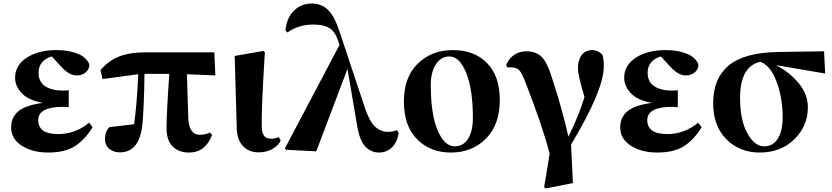

<svg xmlns="http://www.w3.org/2000/svg" viewBox="-20 -847 4713 1087"><path d="M484.4 -152.3 503.9 -127Q463.9 -59.6 407.2 -21.5Q350.6 16.6 252 16.6Q164.1 16.6 103.5 -22Q43 -60.5 43 -126Q43 -183.6 85 -217.8Q127 -252 222.7 -264.6Q140.6 -279.3 103 -319.3Q65.4 -359.4 65.4 -407.2Q65.4 -476.6 130.9 -520Q196.3 -563.5 302.7 -563.5Q366.2 -563.5 417.5 -543.9Q468.8 -524.4 485.4 -483.4Q487.3 -457 466.8 -438.5Q446.3 -419.9 414.1 -419.9Q373 -419.9 330.1 -465.8L273.4 -527.3Q241.2 -519.5 219.7 -495.6Q198.2 -471.7 198.2 -435.5Q198.2 -383.8 235.8 -358.9Q273.4 -334 338.9 -334Q349.6 -334 369.1 -335.9V-240.2Q347.7 -242.2 337.9 -242.2Q196.3 -242.2 196.3 -167Q196.3 -87.9 309.6 -87.9Q406.2 -87.9 484.4 -152.3Z M1038.1 -426.8 1045.9 -179.7Q1049.8 -84 1111.3 -84Q1143.6 -84 1168.9 -96.7L1180.7 -83Q1142.6 16.6 1050.8 16.6Q992.2 16.6 957.5 -17.6Q922.9 -51.8 922.9 -122.1Q922.9 -205.1 938.5 -428.7H797.9Q795.9 -266.6 788.1 -164.1Q776.4 15.6 659.2 15.6Q622.1 15.6 598.1 -4.9Q574.2 -25.4 574.2 -60.5Q574.2 -100.6 598.6 -127Q668.9 -135.7 739.3 -143.6Q754.9 -253.9 762.7 -426.8L560.5 -399.4L548.8 -450.2Q593.8 -502.9 653.8 -526.9Q713.9 -550.8 810.5 -550.8H1193.4L1199.2 -419.9Z M1444.3 15.6Q1388.7 15.6 1355 -20.5Q1321.3 -56.6 1320.3 -123L1308.6 -530.3L1471.7 -558.6L1479.5 -551.8Q1459 -216.8 1461.9 -130.9Q1461.9 -61.5 1514.6 -61.5Q1536.1 -61.5 1557.6 -71.3L1569.3 -52.7Q1558.6 -25.4 1524.4 -4.9Q1490.2 15.6 1444.3 15.6Z M2227.5 -110.4 2237.3 -92.8Q2228.5 -41 2198.7 -12.2Q2168.9 16.6 2126 16.6Q2079.1 16.6 2046.4 -19.5Q2013.7 -55.7 2000 -146.5L1947.3 -457L1770.5 9.8L1599.6 1L1592.8 -6.8L1902.3 -592.8L1892.6 -621.1Q1875 -670.9 1842.8 -689.5Q1810.5 -708 1754.9 -708Q1669.9 -708 1607.4 -663.1L1595.7 -674.8Q1603.5 -747.1 1644.5 -787.1Q1685.5 -827.1 1745.1 -827.1Q1800.8 -827.1 1837.9 -790Q1875 -752.9 1902.3 -668L2046.9 -233.4Q2071.3 -161.1 2102.5 -130.9Q2133.8 -100.6 2175.8 -100.6Q2206.1 -100.6 2227.5 -110.4Z M2533.2 16.6Q2416 16.6 2341.3 -58.6Q2266.6 -133.8 2266.6 -273.4Q2266.6 -410.2 2345.2 -486.8Q2423.8 -563.5 2543.9 -563.5Q2665 -563.5 2737.3 -490.2Q2809.6 -417 2809.6 -280.3Q2809.6 -140.6 2731 -62Q2652.3 16.6 2533.2 16.6ZM2553.7 -18.6Q2603.5 -18.6 2630.4 -62Q2657.2 -105.5 2657.2 -178.7Q2657.2 -340.8 2619.6 -434.1Q2582 -527.3 2524.4 -527.3Q2476.6 -527.3 2447.8 -482.9Q2418.9 -438.5 2418.9 -366.2Q2418.9 -197.3 2458 -107.9Q2497.1 -18.6 2553.7 -18.6Z M2851.6 -465.8 2845.7 -478.5Q2860.4 -515.6 2890.6 -536.1Q2920.9 -556.6 2960 -556.6Q3015.6 -556.6 3047.9 -523.9Q3080.1 -491.2 3111.3 -386.7Q3163.1 -226.6 3198.2 -73.2Q3257.8 -193.4 3289.1 -297.9Q3252 -421.9 3252 -460.9Q3252 -507.8 3273.4 -535.6Q3294.9 -563.5 3333 -563.5Q3365.2 -563.5 3390.6 -537.1Q3398.4 -512.7 3398.4 -471.7Q3398.4 -336.9 3212.9 -28.3L3223.6 189.5L3070.3 219.7L3060.5 212.9L3091.8 23.4Q3052.7 -128.9 2959 -370.1Q2935.5 -433.6 2919.4 -449.7Q2903.3 -465.8 2871.1 -465.8Z M3932.6 -152.3 3952.1 -127Q3912.1 -59.6 3855.5 -21.5Q3798.8 16.6 3700.2 16.6Q3612.3 16.6 3551.8 -22Q3491.2 -60.5 3491.2 -126Q3491.2 -183.6 3533.2 -217.8Q3575.2 -252 3670.9 -264.6Q3588.9 -279.3 3551.3 -319.3Q3513.7 -359.4 3513.7 -407.2Q3513.7 -476.6 3579.1 -520Q3644.5 -563.5 3751 -563.5Q3814.5 -563.5 3865.7 -543.9Q3917 -524.4 3933.6 -483.4Q3935.5 -457 3915 -438.5Q3894.5 -419.9 3862.3 -419.9Q3821.3 -419.9 3778.3 -465.8L3721.7 -527.3Q3689.5 -519.5 3668 -495.6Q3646.5 -471.7 3646.5 -435.5Q3646.5 -383.8 3684.1 -358.9Q3721.7 -334 3787.1 -334Q3797.9 -334 3817.4 -335.9V-240.2Q3795.9 -242.2 3786.1 -242.2Q3644.5 -242.2 3644.5 -167Q3644.5 -87.9 3757.8 -87.9Q3854.5 -87.9 3932.6 -152.3Z M4305.7 -18.6Q4356.4 -18.6 4383.8 -62.5Q4411.1 -106.4 4411.1 -183.6Q4411.1 -290 4377 -383.3Q4342.8 -476.6 4284.2 -497.1Q4169.9 -471.7 4169.9 -292Q4169.9 -167 4210.9 -92.8Q4252 -18.6 4305.7 -18.6ZM4651.4 -430.7 4372.1 -478.5Q4449.2 -439.5 4501.5 -376.5Q4553.7 -313.5 4553.7 -239.3Q4553.7 -133.8 4477.1 -58.6Q4400.4 16.6 4281.2 16.6Q4167 16.6 4092.3 -58.6Q4017.6 -133.8 4017.6 -262.7Q4017.6 -401.4 4103.5 -474.6Q4189.5 -547.9 4377.9 -552.7L4645.5 -556.6Z"/></svg>

Font: Bpmf Zihi Serif Heavy
Style: Heavy
Weight: 900
Foundry: But Ko
Version: Version 1.320